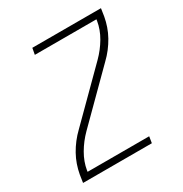

<svg xmlns="http://www.w3.org/2000/svg" viewBox="-171 -863 942 991"><g transform="rotate(-30 300.0 -367.5)"><path d="M39 0 46 -46Q51 -74 60.5 -101.5Q70 -129 84.5 -155Q99 -181 117.5 -205Q136 -229 158 -250L421 -512Q459 -550 485.5 -595Q512 -640 520 -689L521 -697H154L161 -735H570L563 -689Q558 -661 548.5 -633.5Q539 -606 524.5 -580Q510 -554 491.5 -530Q473 -506 451 -485L188 -223Q150 -185 123.5 -139.5Q97 -94 89 -46L88 -38H455L449 0Z"/></g></svg>

Font: Iosevka Curly XLtExObl
Style: Regular
Weight: 200
Width: 7
Italic angle: -9°
Monospace: yes
Designer: Belleve Invis
Foundry: Belleve Invis
Version: Version 11.0.1; ttfautohint (v1.8.3)